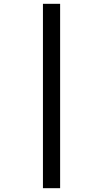

<svg xmlns="http://www.w3.org/2000/svg" viewBox="-20 -843 540 1006"><path d="M205 143V-823H295V143Z"/></svg>

Font: Iosevka Term Medium
Style: Regular
Weight: 500
Monospace: yes
Designer: Belleve Invis
Foundry: Belleve Invis
Version: Version 26.3.1